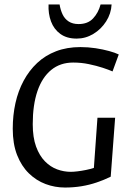

<svg xmlns="http://www.w3.org/2000/svg" viewBox="-20 -837 595 869"><path d="M274.1 11.8Q228.5 11.8 186.4 -4Q144.2 -19.7 110.6 -52.5Q76.9 -85.4 57.3 -135.5Q37.7 -185.7 37.7 -254.3Q37.7 -315.1 49.9 -370.3Q62.2 -425.5 87 -471.6Q111.7 -517.7 148.3 -552Q184.8 -586.3 233.9 -605.1Q283 -623.9 343.9 -623.9Q378.9 -623.9 412.6 -618.8Q446.3 -613.6 473.9 -606Q501.4 -598.4 517.5 -590.5L489.3 -513.7Q472.5 -521.2 444.8 -530.3Q417 -539.4 382.6 -546.6Q348.3 -553.9 311.3 -553.9Q252.5 -553.9 211.5 -520.2Q170.5 -486.5 149.3 -424.2Q128.2 -361.9 128.2 -275Q128.2 -215 143.3 -173.5Q158.5 -132.1 183.5 -106.8Q208.4 -81.5 238.7 -70.4Q269 -59.3 300.2 -59.3Q312.5 -59.3 330.9 -61.5Q349.2 -63.7 369.4 -67.8Q389.6 -71.9 404.9 -77.1L421.1 -304H501.1L481.1 -37.3Q451.2 -22.6 417.8 -11.3Q384.4 0.1 348.4 6Q312.5 11.8 274.1 11.8ZM327 -662.3Q282.2 -662.3 253.1 -683.5Q224 -704.6 210.9 -740Q197.8 -775.5 199.8 -816.7H249.7Q253.7 -792.1 263.2 -771.9Q272.7 -751.7 290.7 -739.9Q308.7 -728.1 335.8 -728.1Q377.5 -728.1 401.3 -753.6Q425.2 -779.1 435.2 -816.7H485.1Q483 -775.5 460.3 -740Q437.6 -704.6 402.5 -683.5Q367.4 -662.3 327 -662.3Z"/></svg>

Font: Ancizar Sans Thin
Style: Italic
Weight: 100
Italic angle: -4°
Designer: Cesar Puertas, Viviana Monsalve, Julian Moncada, Julian Prieto, Jose Castro, Mariel Hernandez, Felipe Aragon, Sara Alarc
Version: Version 8.100